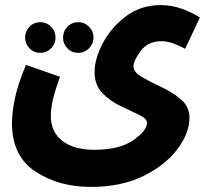

<svg xmlns="http://www.w3.org/2000/svg" viewBox="-20 -505 832 755"><path d="M27 -21Q27 108 118.5 169Q210 230 338 230Q457 230 544 187Q631 144 678 81Q725 18 725 -42Q725 -85 692 -113.5Q659 -142 615 -162.5Q571 -183 538 -202Q505 -221 505 -244Q505 -267 533.5 -305Q562 -343 615 -343Q638 -343 663.5 -333.5Q689 -324 708 -313L766 -436Q736 -456 695 -470.5Q654 -485 613 -485Q534 -485 475.5 -441Q417 -397 384.5 -335.5Q352 -274 352 -222Q352 -170 383 -138.5Q414 -107 455 -87.5Q496 -68 527 -53.5Q558 -39 558 -21Q558 8 504.5 46Q451 84 351 84Q272 84 226 49.5Q180 15 180 -49Q180 -78 188 -113Q196 -148 216 -203L82 -250Q48 -168 37.5 -112.5Q27 -57 27 -21ZM287.8 -297.1Q312.1 -297.1 329.9 -314.9Q347.7 -332.7 347.7 -357Q347.7 -382.2 329.9 -400Q312.1 -417.8 287.8 -417.8Q262.6 -417.8 245.3 -400Q227.9 -382.2 227.9 -357Q227.9 -332.7 245.3 -314.9Q262.6 -297.1 287.8 -297.1ZM138.6 -297.1Q162.9 -297.1 180.6 -314.9Q198.4 -332.7 198.4 -357Q198.4 -382.2 180.6 -400Q162.9 -417.8 138.6 -417.8Q113.4 -417.8 96 -400Q78.7 -382.2 78.7 -357Q78.7 -332.7 96 -314.9Q113.4 -297.1 138.6 -297.1Z"/></svg>

Font: Noto Sans Arabic Condensed Extra
Style: Regular
Weight: 800
Width: 3
Designer: Nadine Chahine - Monotype Design Team
Foundry: Monotype Imaging Inc.
Version: Version 1.902